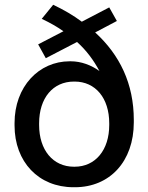

<svg xmlns="http://www.w3.org/2000/svg" viewBox="-20 -777 622 805"><path d="M172 -533 303 -601C343 -565 373 -524 397 -479C363 -504 320 -520 277 -520H272C143 -520 41 -414 41 -261V-251C41 -98 142 8 288 8H294C440 8 541 -100 541 -264V-274C541 -426 482 -547 379 -641L470 -689L438 -746L323 -686C287 -713 247 -736 203 -757L155 -698C189 -682 219 -665 246 -646L140 -591ZM290 -78C202 -78 144 -148 144 -253V-260C144 -366 202 -435 290 -435H293C380 -435 438 -366 438 -260V-253C438 -148 380 -78 293 -78Z"/></svg>

Font: Fixel Text Medium
Style: Regular
Weight: 500
Width: 4
Designer: AlfaBravo + MacPaw
Foundry: Kyrylo Tkachov, Marchela Mozhyna, Serhii Makarenko, Maria Weinstein, Zakhar Kryvoshyya
Version: Version 1.211